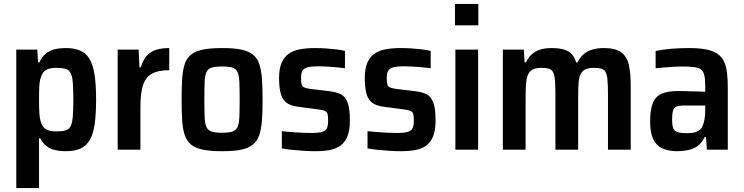

<svg xmlns="http://www.w3.org/2000/svg" viewBox="-20 -763 3793 979"><path d="M63 196V-510H170L174 -445H181Q194 -474 214 -490Q234 -506 260 -512Q286 -518 314 -518Q358 -518 388 -505.5Q418 -493 436 -463.5Q454 -434 462 -383.5Q470 -333 470 -256Q470 -180 462.5 -129Q455 -78 437 -48Q419 -18 389.5 -5Q360 8 316 8Q286 8 260.5 2Q235 -4 216.5 -18.5Q198 -33 185 -58H179V196ZM266 -93Q295 -93 312.5 -97.5Q330 -102 339 -117.5Q348 -133 351 -166Q354 -199 354 -255Q354 -312 351 -344.5Q348 -377 339 -392.5Q330 -408 312.5 -412.5Q295 -417 266 -417Q233 -417 215 -406.5Q197 -396 189 -371Q182 -352 180.5 -325Q179 -298 179 -255Q179 -216 180.5 -188.5Q182 -161 187 -145Q195 -116 213.5 -104.5Q232 -93 266 -93Z M580 0V-510H687L691 -420H698Q710 -459 729.5 -480Q749 -501 777.5 -509.5Q806 -518 843 -518V-405Q787 -405 755 -387.5Q723 -370 709.5 -329.5Q696 -289 696 -219V0Z M1113 8Q1055 8 1016.5 0.5Q978 -7 955.5 -25Q933 -43 922.5 -73Q912 -103 909 -148Q906 -193 906 -255Q906 -318 909 -363Q912 -408 922.5 -438Q933 -468 955.5 -485.5Q978 -503 1016.5 -510.5Q1055 -518 1113 -518Q1171 -518 1208.5 -510.5Q1246 -503 1268.5 -485.5Q1291 -468 1301.5 -438Q1312 -408 1315.5 -363Q1319 -318 1319 -255Q1319 -193 1315.5 -148Q1312 -103 1301.5 -73Q1291 -43 1268.5 -25Q1246 -7 1208.5 0.5Q1171 8 1113 8ZM1112 -86Q1146 -86 1164.5 -92Q1183 -98 1191 -115Q1199 -132 1200.5 -166Q1202 -200 1202 -255Q1202 -312 1200.5 -345.5Q1199 -379 1191 -396Q1183 -413 1164.5 -418.5Q1146 -424 1112 -424Q1079 -424 1060 -418.5Q1041 -413 1033 -396Q1025 -379 1023.5 -345.5Q1022 -312 1022 -255Q1022 -199 1023.5 -165Q1025 -131 1033 -114.5Q1041 -98 1060 -92Q1079 -86 1112 -86Z M1588 8Q1561 8 1530 6Q1499 4 1469.5 1Q1440 -2 1417 -6V-94Q1432 -93 1450 -91Q1468 -89 1487.5 -88Q1507 -87 1526.5 -86Q1546 -85 1564 -85Q1603 -85 1622 -90.5Q1641 -96 1647 -109.5Q1653 -123 1653 -146Q1653 -169 1650.5 -180.5Q1648 -192 1637.5 -197Q1627 -202 1603 -205L1497 -219Q1459 -224 1438.5 -241Q1418 -258 1410.5 -289Q1403 -320 1403 -366Q1403 -413 1416 -443Q1429 -473 1453 -489.5Q1477 -506 1511 -512Q1545 -518 1588 -518Q1614 -518 1642.5 -516Q1671 -514 1696.5 -511Q1722 -508 1739 -503V-415Q1719 -418 1695.5 -420Q1672 -422 1648.5 -423.5Q1625 -425 1604 -425Q1571 -425 1551.5 -420.5Q1532 -416 1523.5 -404Q1515 -392 1515 -367Q1515 -346 1517.5 -334.5Q1520 -323 1529.5 -318Q1539 -313 1560 -310L1667 -297Q1697 -293 1718.5 -282Q1740 -271 1752 -241Q1764 -211 1764 -150Q1764 -101 1752.5 -70.5Q1741 -40 1718.5 -22.5Q1696 -5 1663.5 1.5Q1631 8 1588 8Z M2025 8Q1998 8 1967 6Q1936 4 1906.5 1Q1877 -2 1854 -6V-94Q1869 -93 1887 -91Q1905 -89 1924.5 -88Q1944 -87 1963.5 -86Q1983 -85 2001 -85Q2040 -85 2059 -90.5Q2078 -96 2084 -109.5Q2090 -123 2090 -146Q2090 -169 2087.5 -180.5Q2085 -192 2074.5 -197Q2064 -202 2040 -205L1934 -219Q1896 -224 1875.5 -241Q1855 -258 1847.5 -289Q1840 -320 1840 -366Q1840 -413 1853 -443Q1866 -473 1890 -489.5Q1914 -506 1948 -512Q1982 -518 2025 -518Q2051 -518 2079.5 -516Q2108 -514 2133.5 -511Q2159 -508 2176 -503V-415Q2156 -418 2132.5 -420Q2109 -422 2085.5 -423.5Q2062 -425 2041 -425Q2008 -425 1988.5 -420.5Q1969 -416 1960.5 -404Q1952 -392 1952 -367Q1952 -346 1954.5 -334.5Q1957 -323 1966.5 -318Q1976 -313 1997 -310L2104 -297Q2134 -293 2155.5 -282Q2177 -271 2189 -241Q2201 -211 2201 -150Q2201 -101 2189.5 -70.5Q2178 -40 2155.5 -22.5Q2133 -5 2100.5 1.5Q2068 8 2025 8Z M2300 -634V-743H2419V-634ZM2302 0V-510H2418V0Z M2544 0V-510H2651L2655 -445H2662Q2673 -469 2691 -485.5Q2709 -502 2734.5 -510Q2760 -518 2793 -518Q2850 -518 2878.5 -500.5Q2907 -483 2918 -445H2925Q2936 -469 2954.5 -485.5Q2973 -502 2999.5 -510Q3026 -518 3059 -518Q3117 -518 3146.5 -497Q3176 -476 3186 -434Q3196 -392 3196 -327V0H3080V-283Q3080 -329 3077.5 -356Q3075 -383 3067.5 -396Q3060 -409 3046 -413Q3032 -417 3008 -417Q2981 -417 2964.5 -409Q2948 -401 2940 -384Q2932 -367 2930 -337.5Q2928 -308 2928 -264V0H2812V-283Q2812 -329 2809.5 -356Q2807 -383 2799.5 -396Q2792 -409 2778 -413Q2764 -417 2740 -417Q2713 -417 2697 -409Q2681 -401 2673 -384Q2665 -367 2662.5 -337.5Q2660 -308 2660 -264V0Z M3433 8Q3387 8 3356 -7Q3325 -22 3310 -55Q3295 -88 3295 -143Q3295 -202 3308 -236Q3321 -270 3352.5 -284.5Q3384 -299 3439 -299Q3450 -299 3465 -298.5Q3480 -298 3499 -297.5Q3518 -297 3537.5 -296.5Q3557 -296 3576 -295V-320Q3576 -357 3571.5 -378Q3567 -399 3554.5 -408.5Q3542 -418 3518 -421Q3494 -424 3456 -424Q3438 -424 3414.5 -422.5Q3391 -421 3367 -419Q3343 -417 3323 -415V-503Q3361 -511 3404.5 -514.5Q3448 -518 3493 -518Q3545 -518 3580.5 -511Q3616 -504 3638.5 -488.5Q3661 -473 3672 -449Q3683 -425 3687 -392Q3691 -359 3691 -315V0H3584L3580 -64H3573Q3559 -34 3537 -18.5Q3515 -3 3488 2.5Q3461 8 3433 8ZM3484 -84Q3504 -84 3518.5 -87Q3533 -90 3544 -97.5Q3555 -105 3561 -117Q3568 -132 3572 -153Q3576 -174 3576 -202V-225H3472Q3444 -225 3430 -219.5Q3416 -214 3411.5 -198.5Q3407 -183 3407 -153Q3407 -125 3412.5 -110Q3418 -95 3434.5 -89.5Q3451 -84 3484 -84Z"/></svg>

Font: Saira SemiCondensed SemiBold
Style: Regular
Weight: 600
Width: 4
Designer: Hector Gatti with collaboration of the Omnibus-Type team
Foundry: Omnibus-Type
Version: Version 1.101